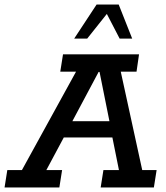

<svg xmlns="http://www.w3.org/2000/svg" viewBox="-51 -821 726 841"><path d="M-31 0 -19 -76H45L282 -507H213L225 -583H558L547 -507H478L572 -76H635L623 0H390L402 -76H470L436 -245L465 -219H210L244 -248L152 -76H221L209 0ZM251 -262 238 -290H452L434 -262L385 -506H381ZM274 -652 372 -801H469L528 -652H473L417 -760L331 -652Z"/></svg>

Font: Rokkitt Medium
Style: Italic
Weight: 500
Italic angle: -9°
Designer: Vernon Adams
Foundry: Vernon Adams
Version: Version 3.103